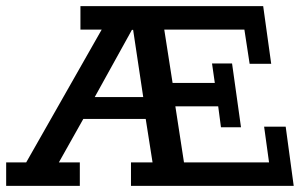

<svg xmlns="http://www.w3.org/2000/svg" viewBox="-26 -603 1000 623"><path d="M-6 0V-76H59L304 -507H235V-583H828L854 -396H784L767 -507H507L534 -334H671L662 -397H727L756 -190H691L682 -258H543L571 -76H847L831 -192H901L927 0H399V-76H469L444 -235L473 -217H226L260 -245L165 -76H233V0ZM267 -262 255 -288H461L441 -273L406 -506H402Z"/></svg>

Font: Rokkitt SemiBold Medium
Style: Regular
Weight: 500
Version: Version 3.103